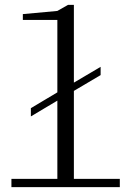

<svg xmlns="http://www.w3.org/2000/svg" viewBox="-20 -770 540 790"><path d="M27 0V-34H216V-356L107 -291V-325L216 -390V-688H74V-712L216 -725L260 -750H284V-430L394 -495V-461L284 -396V-34H473V0Z"/></svg>

Font: Xanh Mono
Style: Regular
Weight: 400
Monospace: yes
Designer: Lam Bao, Duy Dao
Foundry: Yellow Type Foundry
Version: Version 3.101; ttfautohint (v1.8.3)